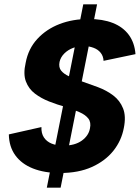

<svg xmlns="http://www.w3.org/2000/svg" viewBox="-20 -795 648 890"><path d="M366 -775H430L261 75H197ZM172 -206Q171 -177 183.5 -158Q196 -139 219 -129.5Q242 -120 274 -120Q327 -120 359 -143Q391 -166 397 -200Q403 -228 389.5 -245.5Q376 -263 348.5 -275Q321 -287 284 -299Q245 -310 208 -324.5Q171 -339 142 -361Q113 -383 100 -417.5Q87 -452 99 -504Q111 -569 153 -614.5Q195 -660 256 -683.5Q317 -707 391 -707Q456 -707 503 -688.5Q550 -670 577 -633.5Q604 -597 608 -544L460 -513Q459 -535 446.5 -550.5Q434 -566 413.5 -573.5Q393 -581 370 -582Q343 -582 319 -573Q295 -564 278 -547Q261 -530 256 -508Q251 -483 263.5 -467.5Q276 -452 300.5 -441Q325 -430 356 -419Q394 -406 434 -391Q474 -376 505 -352.5Q536 -329 550.5 -292.5Q565 -256 554 -202Q543 -143 505.5 -96Q468 -49 406 -21Q344 7 258 7Q186 7 133 -14Q80 -35 51 -75Q22 -115 21 -172Z"/></svg>

Font: Albert Sans ExtraBold
Style: Italic
Weight: 800
Italic angle: -11.25°
Designer: Andreas Rasmussen
Foundry: a.Foundry
Version: Version 1.025